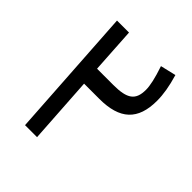

<svg xmlns="http://www.w3.org/2000/svg" viewBox="-176 -727 837 837"><g transform="rotate(45 242.5 -309.0)"><path d="M149 -606H75L114 0H188L168 -310H262C388 -310 446 -364 446 -482C446 -521 439 -564 423 -618L351 -601C370 -545 378 -507 378 -482C378 -418 348 -396 262 -396H162Z"/></g></svg>

Font: IBM Plex Arabic
Style: Regular
Weight: 400
Designer: Mike Abbink, Paul van der Laan, Pieter van Rosmalen, Wael Morcos, Khajak Apelian
Foundry: Bold Monday
Version: Version 1.0